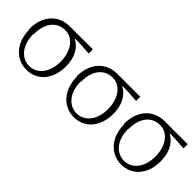

<svg xmlns="http://www.w3.org/2000/svg" viewBox="41 -1114 1724 1724"><g transform="rotate(45 903.0 -252.0)"><path d="M57 -256C57 -76 167 24 294 24C421 24 525 -74 525 -249C525 -360 481 -440 407 -480V-484C469 -484 524 -480 587 -475V-528H295C169 -528 53 -442 53 -250ZM115 -250C115 -400 192 -475 291 -475C400 -475 461 -365 461 -245C461 -107 387 -18 288 -18C189 -18 112 -106 112 -245Z M659 -256C659 -76 769 24 896 24C1023 24 1127 -74 1127 -249C1127 -360 1083 -440 1009 -480V-484C1071 -484 1126 -480 1189 -475V-528H897C771 -528 655 -442 655 -250ZM717 -250C717 -400 794 -475 893 -475C1002 -475 1063 -365 1063 -245C1063 -107 989 -18 890 -18C791 -18 714 -106 714 -245Z M1261 -256C1261 -76 1371 24 1498 24C1625 24 1729 -74 1729 -249C1729 -360 1685 -440 1611 -480V-484C1673 -484 1728 -480 1791 -475V-528H1499C1373 -528 1257 -442 1257 -250ZM1319 -250C1319 -400 1396 -475 1495 -475C1604 -475 1665 -365 1665 -245C1665 -107 1591 -18 1492 -18C1393 -18 1316 -106 1316 -245Z"/></g></svg>

Font: GenEiGothic-pro-Light
Style: Regular
Weight: 300
Designer: Ryoko NISHIZUKA (kana & ideographs); Paul D. Hunt (Latin, Greek & Cyrillic); Wenlong ZHANG (bopomofo); Sandoll Communica
Foundry: Adobe Systems Incorporated; o_tamon
Version: Version 1.000.140830